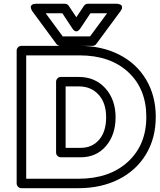

<svg xmlns="http://www.w3.org/2000/svg" viewBox="-20 -968 842 1013"><path d="M67.9 0V-701.2Q67.9 -711.9 75.7 -719Q83.5 -726.1 92.8 -726.1H399.9Q517.6 -726.1 608.9 -679.7Q700.2 -633.3 751 -547.9Q801.8 -462.4 801.8 -351.1Q801.8 -239.3 750.2 -153.8Q698.7 -68.4 606 -21.7Q513.2 24.9 393.1 24.9H92.8Q82 24.9 75 17.1Q67.9 9.3 67.9 0ZM118.2 -24.9H393.1Q557.6 -24.9 654.8 -114.3Q752 -203.6 752 -351.1Q752 -499 656.7 -587.4Q561.5 -675.8 399.9 -675.8H118.2ZM150.9 -908.2Q149.9 -909.7 148.2 -912.4Q146.5 -915 144 -922.1Q141.6 -929.2 142.6 -934.3Q143.6 -939.5 150.4 -943.8Q157.2 -948.2 170.9 -948.2H321.8Q335.4 -948.2 342.8 -937L382.8 -877L422.9 -937Q430.7 -948.2 443.8 -948.2H595.2Q597.2 -948.2 600.3 -948Q603.5 -947.8 610.4 -945.6Q617.2 -943.4 620.8 -939.7Q624.5 -936 624 -927.7Q623.5 -919.4 615.2 -908.2L487.8 -735.8Q481 -726.1 467.8 -726.1H297.9Q285.6 -726.1 277.8 -735.8ZM221.2 -897.9 311 -775.9H455.1L544.9 -897.9H457L403.8 -817.9Q397.5 -808.1 390.6 -804.7Q383.8 -801.3 378.9 -803Q374 -804.7 370.1 -807.9Q366.2 -811 364.3 -814.5L361.8 -817.9L309.1 -897.9ZM275.9 -163.1V-537.1Q275.9 -546.4 283 -554.2Q290 -562 300.8 -562H396Q481.9 -562 535.9 -502.2Q589.8 -442.4 589.8 -349.1Q589.8 -256.8 539.1 -197.5Q488.3 -138.2 405.8 -138.2H300.8Q291.5 -138.2 283.7 -145.3Q275.9 -152.3 275.9 -163.1ZM326.2 -188H405.8Q466.3 -188 503.2 -231Q540 -273.9 540 -349.1Q540 -424.8 500.2 -468.5Q460.4 -512.2 396 -512.2H326.2Z"/></svg>

Font: Trueno ExtraBold Outline
Style: Regular
Weight: 800
Width: 6
Designer: Julieta Ulanovsky
Foundry: Julieta Ulanovsky
Version: Version 3.001b | FøM Fix